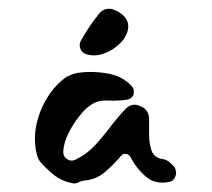

<svg xmlns="http://www.w3.org/2000/svg" viewBox="-20 -425 488 443"><path d="M275 -356Q271 -338 255 -323Q239 -308 218.5 -301Q198 -294 179 -300Q169 -303 165.5 -312.5Q162 -322 166 -330Q186 -366 210 -395Q217 -403 227 -404.5Q237 -406 246 -401Q250 -400 253 -398Q256 -396 259 -394Q280 -378 275 -356ZM385 -19Q381 -7 369 -5Q338 1 316 -18Q294 -37 281 -63Q277 -69 270.5 -70Q264 -71 259 -65Q242 -45 221.5 -27.5Q201 -10 171 -8Q169 -7 166 -6.5Q163 -6 161 -4Q153 0 144 -3Q121 -8 105.5 -20.5Q90 -33 76 -48Q67 -57 64 -73Q57 -106 64.5 -139.5Q72 -173 90.5 -202Q109 -231 134 -248Q139 -250 144.5 -252.5Q150 -255 155 -256Q187 -262 225 -256Q263 -250 284 -226Q291 -219 288 -206Q283 -197 274 -195Q252 -192 228.5 -193Q205 -194 190 -183Q177 -175 162.5 -156.5Q148 -138 137.5 -116.5Q127 -95 126 -76V-74Q126 -64 134.5 -58Q143 -52 153 -56Q180 -69 198.5 -89Q217 -109 234 -131.5Q251 -154 270 -174Q285 -189 304 -180Q324 -172 324 -150Q324 -132 324 -115Q324 -98 328 -83Q333 -61 355 -58Q363 -57 369.5 -52Q376 -47 383 -39Q385 -35 386 -29.5Q387 -24 385 -19Z"/></svg>

Font: Slackside One
Style: Regular
Weight: 400
Version: Version 1.000